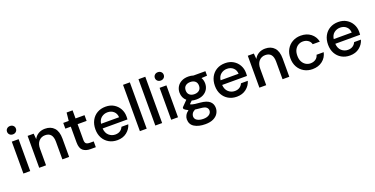

<svg xmlns="http://www.w3.org/2000/svg" viewBox="-25 -1646 5484 2805"><g transform="rotate(-20 2717.5 -244.0)"><path d="M127 -590Q97 -590 77.5 -608.5Q58 -627 58 -655Q58 -683 77.5 -701.5Q97 -720 127 -720Q157 -720 176.5 -701.5Q196 -683 196 -655Q196 -627 176.5 -608.5Q157 -590 127 -590ZM74 0V-496H180V0Z M320 0V-496H414L422 -409Q445 -455 489.5 -481.5Q534 -508 592 -508Q682 -508 733.5 -452Q785 -396 785 -285V0H680V-274Q680 -418 562 -418Q503 -418 464.5 -376Q426 -334 426 -256V0Z M1118 0Q1045 0 1002 -35.5Q959 -71 959 -162V-407H874V-496H959L972 -622H1065V-496H1205V-407H1065V-162Q1065 -121 1082.5 -105.5Q1100 -90 1143 -90H1200V0Z M1533 12Q1460 12 1403.5 -20.5Q1347 -53 1315 -111Q1283 -169 1283 -246Q1283 -324 1314.5 -383Q1346 -442 1402.5 -475Q1459 -508 1534 -508Q1607 -508 1661 -475.5Q1715 -443 1745 -389Q1775 -335 1775 -270Q1775 -260 1774.5 -248.5Q1774 -237 1773 -223H1387Q1392 -151 1434.5 -113.5Q1477 -76 1533 -76Q1578 -76 1608.5 -96.5Q1639 -117 1654 -152H1760Q1740 -82 1680.5 -35Q1621 12 1533 12ZM1533 -421Q1480 -421 1439 -389.5Q1398 -358 1389 -295H1669Q1666 -353 1628 -387Q1590 -421 1533 -421Z M1885 0V-720H1991V0Z M2125 0V-720H2231V0Z M2425 -590Q2395 -590 2375.5 -608.5Q2356 -627 2356 -655Q2356 -683 2375.5 -701.5Q2395 -720 2425 -720Q2455 -720 2474.5 -701.5Q2494 -683 2494 -655Q2494 -627 2474.5 -608.5Q2455 -590 2425 -590ZM2372 0V-496H2478V0Z M2821 -152Q2782 -152 2749 -161L2706 -119Q2717 -112 2733 -107Q2749 -102 2778 -98Q2807 -94 2857 -90Q2956 -81 3000 -42.5Q3044 -4 3044 60Q3044 104 3020.5 143.5Q2997 183 2947.5 207.5Q2898 232 2821 232Q2717 232 2652.5 192.5Q2588 153 2588 73Q2588 42 2604.5 11.5Q2621 -19 2657 -46Q2636 -55 2620.5 -65.5Q2605 -76 2593 -87V-111L2679 -199Q2621 -249 2621 -330Q2621 -379 2644.5 -419.5Q2668 -460 2713 -484Q2758 -508 2821 -508Q2863 -508 2899 -496H3084V-426L2996 -421Q3020 -380 3020 -330Q3020 -280 2996.5 -240Q2973 -200 2928.5 -176Q2884 -152 2821 -152ZM2821 -235Q2867 -235 2895.5 -259.5Q2924 -284 2924 -329Q2924 -375 2895.5 -399Q2867 -423 2821 -423Q2774 -423 2745.5 -399Q2717 -375 2717 -329Q2717 -284 2745.5 -259.5Q2774 -235 2821 -235ZM2688 63Q2688 106 2726 127.5Q2764 149 2821 149Q2876 149 2910 125.5Q2944 102 2944 63Q2944 34 2921 13.5Q2898 -7 2834 -12Q2786 -15 2749 -21Q2714 -2 2701 20Q2688 42 2688 63Z M3391 12Q3318 12 3261.5 -20.5Q3205 -53 3173 -111Q3141 -169 3141 -246Q3141 -324 3172.5 -383Q3204 -442 3260.5 -475Q3317 -508 3392 -508Q3465 -508 3519 -475.5Q3573 -443 3603 -389Q3633 -335 3633 -270Q3633 -260 3632.5 -248.5Q3632 -237 3631 -223H3245Q3250 -151 3292.5 -113.5Q3335 -76 3391 -76Q3436 -76 3466.5 -96.5Q3497 -117 3512 -152H3618Q3598 -82 3538.5 -35Q3479 12 3391 12ZM3391 -421Q3338 -421 3297 -389.5Q3256 -358 3247 -295H3527Q3524 -353 3486 -387Q3448 -421 3391 -421Z M3743 0V-496H3837L3845 -409Q3868 -455 3912.5 -481.5Q3957 -508 4015 -508Q4105 -508 4156.5 -452Q4208 -396 4208 -285V0H4103V-274Q4103 -418 3985 -418Q3926 -418 3887.5 -376Q3849 -334 3849 -256V0Z M4568 12Q4495 12 4437.5 -21Q4380 -54 4347.5 -112.5Q4315 -171 4315 -248Q4315 -325 4347.5 -383.5Q4380 -442 4437.5 -475Q4495 -508 4568 -508Q4660 -508 4722.5 -460Q4785 -412 4803 -330H4692Q4682 -371 4648 -394Q4614 -417 4568 -417Q4529 -417 4496 -397.5Q4463 -378 4443 -340.5Q4423 -303 4423 -248Q4423 -193 4443 -155.5Q4463 -118 4496 -98Q4529 -78 4568 -78Q4614 -78 4648 -101Q4682 -124 4692 -166H4803Q4786 -86 4723 -37Q4660 12 4568 12Z M5150 12Q5077 12 5020.5 -20.5Q4964 -53 4932 -111Q4900 -169 4900 -246Q4900 -324 4931.5 -383Q4963 -442 5019.5 -475Q5076 -508 5151 -508Q5224 -508 5278 -475.5Q5332 -443 5362 -389Q5392 -335 5392 -270Q5392 -260 5391.5 -248.5Q5391 -237 5390 -223H5004Q5009 -151 5051.5 -113.5Q5094 -76 5150 -76Q5195 -76 5225.5 -96.5Q5256 -117 5271 -152H5377Q5357 -82 5297.5 -35Q5238 12 5150 12ZM5150 -421Q5097 -421 5056 -389.5Q5015 -358 5006 -295H5286Q5283 -353 5245 -387Q5207 -421 5150 -421Z"/></g></svg>

Font: DeepMind Sans Medium
Style: Regular
Weight: 500
Designer: Jonny Pinhorn / Modifications: Colophon Foundry
Foundry: Colophon Foundry
Version: Version 1.002; ttfautohint (v1.8.2)